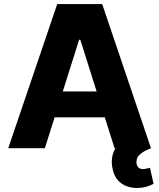

<svg xmlns="http://www.w3.org/2000/svg" viewBox="-20 -727 782 942"><path d="M20.5 0 260.7 -707H481.4L720.7 0Q685.1 14.2 667.2 29.8Q649.4 45.4 649.4 67.4Q649.4 84 657.7 93.3Q666 102.5 681.6 102.5Q690.4 102.5 703.9 99.1Q717.3 95.7 715.8 95.7L733.4 174.8Q696.3 195.3 653.3 195.3Q606 195.3 574.2 171.6Q542.5 147.9 533.2 104.5Q528.3 85 528.3 68.4Q528.3 30.3 546.4 0H542L494.1 -151.4H248L200.2 0ZM454.1 -278.3 374 -532.2H368.2L288.1 -278.3Z"/></svg>

Font: Pretendard JP ExtraBold
Style: Regular
Weight: 800
Designer: Base glyphs from Inter by Rasmus Andersson; Hangeul glyphs from Noto Sans CJK(Source Han Sans) by Jang Soo-young and Kan
Foundry: Kil Hyung-jin
Version: Version 1.309